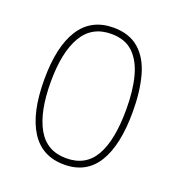

<svg xmlns="http://www.w3.org/2000/svg" viewBox="-105 -624 666 721"><g transform="rotate(20 227.5 -263.5)"><path d="M404 -264Q404 -131 360.5 -60.5Q317 10 229 10Q140 10 95 -61Q50 -132 50 -265Q50 -397 95 -467Q140 -537 229 -537Q292 -537 331 -503Q370 -469 387 -407.5Q404 -346 404 -264ZM76 -265Q76 -146 113 -80.5Q150 -15 228 -15Q306 -15 342 -78.5Q378 -142 378 -265Q378 -339 363.5 -394.5Q349 -450 316.5 -481Q284 -512 229 -512Q151 -512 113.5 -447.5Q76 -383 76 -265Z"/></g></svg>

Font: Noto Sans Georgian Condensed Thin
Style: Regular
Weight: 100
Width: 3
Designer: Monotype Design Team, Akaki Razmadze
Foundry: Google LLC
Version: Version 2.005; ttfautohint (v1.8.4.7-5d5b)